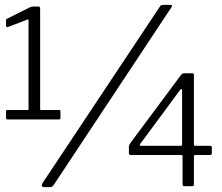

<svg xmlns="http://www.w3.org/2000/svg" viewBox="-20 -770 918 794"><path d="M230 -310V-282Q230 -276 224 -276H11Q8 -276 6.5 -277.5Q5 -279 5 -281V-310Q5 -315 10 -315H94Q98 -315 98 -318V-685Q98 -692 93 -689L12 -658Q5 -657 5 -664V-685Q5 -689 6 -690.5Q7 -692 10 -693L100 -738Q109 -743 117 -743H140Q142 -743 144 -741Q146 -739 146 -736V-319Q146 -315 149 -315H224Q230 -315 230 -310ZM202 -5Q198 0 194.5 2Q191 4 184 4H163Q153 4 153 -4Q153 -9 156 -13L642 -744Q645 -748 648.5 -749Q652 -750 656 -750H684Q689 -750 691 -747.5Q693 -745 689 -740ZM742 -467H775Q782 -467 782 -460V-172Q782 -167 787 -167H848Q856 -167 856 -161V-136Q856 -129 848 -129H787Q782 -129 782 -123V-8Q782 0 774 0H742Q735 0 735 -8V-125Q735 -129 729 -129H521Q513 -129 513 -136V-164Q513 -170 521 -181L730 -462Q735 -467 742 -467ZM727 -167Q729 -167 731 -168Q733 -169 733 -171V-394Q733 -402 730 -402Q728 -402 724 -397L560 -175Q554 -167 564 -167Z"/></svg>

Font: Libre Franklin Light
Style: Regular
Weight: 300
Designer: Pablo Impallari, Rodrigo Fuenzalida
Foundry: Impallari Type
Version: Version 1.002; ttfautohint (v1.5)